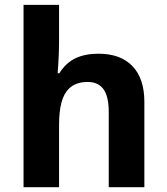

<svg xmlns="http://www.w3.org/2000/svg" viewBox="-20 -780 697 800"><path d="M78.1 -759.8H226.1V-611.8Q226.1 -550.3 220.2 -474.6H227.1Q254.4 -518.1 294.2 -537.1Q334 -556.2 390.1 -556.2Q482.4 -556.2 532 -504.4Q581.5 -452.6 581.5 -356V0H433.1V-314.5Q433.1 -377.4 411.4 -408Q389.6 -438.5 345.2 -438.5Q296.4 -438.5 268.1 -411.6Q246.6 -391.1 236.3 -353.5Q226.1 -315.9 226.1 -258.3V0H78.1Z"/></svg>

Font: Viking Open Sans
Style: Bold
Weight: 700
Foundry: Ascender Corporation
Version: Version 2.001